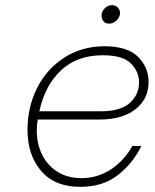

<svg xmlns="http://www.w3.org/2000/svg" viewBox="-20 -722 603 747"><path d="M87 -217Q87 -305 124 -379Q161 -453 229.5 -497.5Q298 -542 387 -542Q475 -542 516.5 -501.5Q558 -461 558 -403Q558 -337 507 -297Q456 -257 367 -257H127L126 -250Q123 -232 123 -214Q123 -164 143 -122Q163 -80 202.5 -54.5Q242 -29 297 -29Q360 -29 411.5 -63Q463 -97 495 -154H530Q496 -85 437.5 -40Q379 5 293 5Q193 5 140 -57Q87 -119 87 -217ZM372 -289Q449 -289 485 -321.5Q521 -354 521 -401Q521 -443 489.5 -475Q458 -507 380 -507Q280 -507 217.5 -448.5Q155 -390 133 -289ZM375 -661Q375 -677 387.5 -689.5Q400 -702 416 -702Q429 -702 438 -693Q447 -684 447 -672Q447 -656 434 -643Q421 -630 404 -630Q391 -630 383 -639Q375 -648 375 -661Z"/></svg>

Font: Be Vietnam Thin
Style: Italic
Weight: 250
Italic angle: -9°
Designer: Gabriel Lam
Foundry: TypeRant
Version: Version 3.000